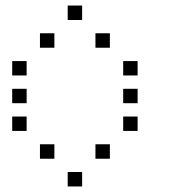

<svg xmlns="http://www.w3.org/2000/svg" viewBox="-20 -696 640 692"><path d="M225 -676Q224 -676 224 -676Q224 -676 224 -675V-625Q224 -624 224 -624Q224 -624 225 -624H275Q276 -624 276 -624Q276 -624 276 -625V-675Q276 -676 276 -676Q276 -676 275 -676ZM125 -576Q124 -576 124 -576Q124 -576 124 -575V-525Q124 -524 124 -524Q124 -524 125 -524H175Q176 -524 176 -524Q176 -524 176 -525V-575Q176 -576 176 -576Q176 -576 175 -576ZM325 -576Q324 -576 324 -576Q324 -576 324 -575V-525Q324 -524 324 -524Q324 -524 325 -524H375Q376 -524 376 -524Q376 -524 376 -525V-575Q376 -576 376 -576Q376 -576 375 -576ZM25 -476Q24 -476 24 -476Q24 -476 24 -475V-425Q24 -424 24 -424Q24 -424 25 -424H75Q76 -424 76 -424Q76 -424 76 -425V-475Q76 -476 76 -476Q76 -476 75 -476ZM425 -476Q424 -476 424 -476Q424 -476 424 -475V-425Q424 -424 424 -424Q424 -424 425 -424H475Q476 -424 476 -424Q476 -424 476 -425V-475Q476 -476 476 -476Q476 -476 475 -476ZM25 -376Q24 -376 24 -376Q24 -376 24 -375V-325Q24 -324 24 -324Q24 -324 25 -324H75Q76 -324 76 -324Q76 -324 76 -325V-375Q76 -376 76 -376Q76 -376 75 -376ZM425 -376Q424 -376 424 -376Q424 -376 424 -375V-325Q424 -324 424 -324Q424 -324 425 -324H475Q476 -324 476 -324Q476 -324 476 -325V-375Q476 -376 476 -376Q476 -376 475 -376ZM25 -276Q24 -276 24 -276Q24 -276 24 -275V-225Q24 -224 24 -224Q24 -224 25 -224H75Q76 -224 76 -224Q76 -224 76 -225V-275Q76 -276 76 -276Q76 -276 75 -276ZM425 -276Q424 -276 424 -276Q424 -276 424 -275V-225Q424 -224 424 -224Q424 -224 425 -224H475Q476 -224 476 -224Q476 -224 476 -225V-275Q476 -276 476 -276Q476 -276 475 -276ZM125 -176Q124 -176 124 -176Q124 -176 124 -175V-125Q124 -124 124 -124Q124 -124 125 -124H175Q176 -124 176 -124Q176 -124 176 -125V-175Q176 -176 176 -176Q176 -176 175 -176ZM325 -176Q324 -176 324 -176Q324 -176 324 -175V-125Q324 -124 324 -124Q324 -124 325 -124H375Q376 -124 376 -124Q376 -124 376 -125V-175Q376 -176 376 -176Q376 -176 375 -176ZM225 -76Q224 -76 224 -76Q224 -76 224 -75V-25Q224 -24 224 -24Q224 -24 225 -24H275Q276 -24 276 -24Q276 -24 276 -25V-75Q276 -76 276 -76Q276 -76 275 -76Z"/></svg>

Font: Doto
Style: Regular
Weight: 400
Monospace: yes
Version: Version 1.000